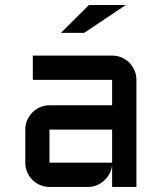

<svg xmlns="http://www.w3.org/2000/svg" viewBox="-20 -740 640 760"><path d="M80.1 -227.1Q80.1 -247.1 87.6 -264.4Q95.2 -281.7 108.2 -294.9Q121.1 -308.1 138.7 -315.7Q156.2 -323.2 175.8 -323.2H423.8V-423.8H109.9V-520H423.8Q443.8 -520 461.4 -512.5Q479 -504.9 491.9 -491.9Q504.9 -479 512.5 -461.4Q520 -443.8 520 -423.8V0H423.8V-87.9Q422.4 -69.8 414.1 -53.7Q405.8 -37.6 392.8 -25.6Q379.9 -13.7 363.3 -6.8Q346.7 0 328.1 0H175.8Q156.2 0 138.7 -7.6Q121.1 -15.1 108.2 -28.1Q95.2 -41 87.6 -58.6Q80.1 -76.2 80.1 -96.2ZM175.8 -96.2H423.8V-227.1H175.8ZM332 -720.2H478L313 -609.9H221.2Z"/></svg>

Font: Aldrich [RUS by Daymarius]
Style: Regular
Weight: 400
Designer: Matthew Desmond
Foundry: Matthew Desmond
Version: Version 1.002 August 24, 2018